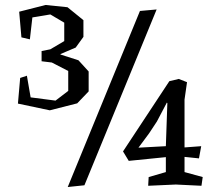

<svg xmlns="http://www.w3.org/2000/svg" viewBox="-20 -747 879 771"><path d="M319 -3 252 4 542 -703 609 -709ZM254 -462 188 -496 147 -501V-542L182 -549L238 -582V-656L182 -689L110 -677L100 -589L66 -597L57 -700L163 -727L251 -718L315 -666V-599L284 -556L223 -530V-528L295 -505L336 -460V-380L290 -332L180 -304L52 -331L61 -434L88 -443L103 -356L203 -343L254 -382ZM794 -36 789 -1 686 -6 575 -1 577 -36 646 -56V-116L497 -101L474 -139L660 -421L698 -430L731 -417L721 -347V-155L788 -160L779 -111L721 -117V-56ZM646 -160 652 -333 650 -335 610 -259 579 -212 536 -154Z"/></svg>

Font: Alike Angular
Style: Regular
Weight: 400
Version: Version 1.210